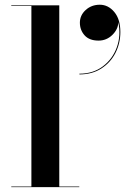

<svg xmlns="http://www.w3.org/2000/svg" viewBox="-20 -772 548 792"><path d="M309.5 -678.5Q309.5 -709 333.5 -730.8Q357.5 -752.5 391.5 -752.5Q426.5 -752.5 451.5 -722.5Q476.5 -692.5 476.5 -640Q476.5 -594 456.5 -554.2Q436.5 -514.5 398.5 -489.8Q360.5 -465 307.5 -465V-468Q364 -468 404.2 -498.2Q444.5 -528.5 462 -577.2Q479.5 -626 468 -680.5Q467.5 -651.5 443.5 -628Q419.5 -604.5 386.5 -604.5Q348.5 -604.5 329 -626.2Q309.5 -648 309.5 -678.5ZM26.5 -2.5H109.5V-747.5H26.5V-750H224.5V-2.5H307V0H26.5Z"/></svg>

Font: Bodoni* 72pt Medium
Style: Regular
Weight: 500
Version: Version 2.3